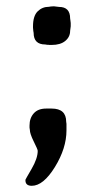

<svg xmlns="http://www.w3.org/2000/svg" viewBox="-20 -474 310 619"><path d="M146.5 -329.1H138.2L136.2 -329.6H131.8Q127.9 -330.6 126 -330.6Q88.4 -330.6 88.4 -368.2Q87.4 -372.1 87.4 -374L86.4 -384.8V-389.2Q86.4 -422.4 101.3 -437.3Q116.2 -452.1 137.7 -452.1Q141.6 -453.1 144 -453.1L152.3 -453.6H154.3L170.4 -451.7Q206.1 -451.7 206.1 -414.6Q207 -409.7 207 -408.2L208 -399.9V-389.2L206.1 -374.5Q206.1 -355 190.4 -342Q174.8 -329.1 146.5 -329.1ZM75.2 -69.3Q75.2 -93.3 88.9 -108.6Q102.5 -124 128.9 -124H146.5Q193.4 -124 193.4 -81.5L194.3 -74.7V-53.7Q194.3 3.9 157 64.5Q119.6 125 82.5 125Q62 125 62 107.4V105.5Q62 104.5 81.8 70.6Q101.6 36.6 101.6 12.2Q101.6 7.8 88.9 -17.6Q76.2 -43 76.2 -55.7L75.2 -62.5Q75.2 -65.9 75.2 -69.3Z"/></svg>

Font: Averia Gruesa Libre
Style: Regular
Weight: 400
Italic angle: -1.70001°
Version: Version 1.002